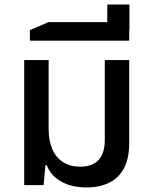

<svg xmlns="http://www.w3.org/2000/svg" viewBox="-20 -811 663 841"><path d="M359 10Q293 10 247.5 -16Q202 -42 185 -87H179L171 0H86V-548H193V-247Q193 -195 209 -158Q225 -121 256 -101Q287 -81 331 -81Q385 -81 412 -110.5Q439 -140 439 -198V-548H546V-184Q546 -119 524 -76Q502 -33 460 -11.5Q418 10 359 10Z M111 -633V-679L192 -714H546V-633ZM450 -678V-791H547V-678Z"/></svg>

Font: Noto Sans Thai Medium
Style: Regular
Weight: 500
Designer: Monotype Design Team
Foundry: Monotype Imaging Inc.
Version: Version 2.001